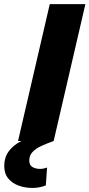

<svg xmlns="http://www.w3.org/2000/svg" viewBox="-73 -680 431 926"><path d="M83.6 226.4Q48 226.4 16.8 215.1Q-14.4 203.8 -33.5 180.4Q-52.6 157 -52.6 119.8Q-52.6 80 -31.1 50.1Q-9.6 20.2 30.4 0Q70.4 -20.2 126 -28.8L185.8 0Q152.4 12 125.6 24.4Q98.8 36.8 83.5 53.5Q68.2 70.2 68.2 94Q68.2 117.2 84 125.9Q99.8 134.6 120 134.6Q130.2 134.6 138.3 132.6Q146.4 130.6 154 128.2L148 214.2Q132.6 220.6 115.8 223.5Q99 226.4 83.6 226.4ZM338.8 -660 185.8 0H14L167 -660Z"/></svg>

Font: Work Sans
Style: Italic
Weight: 400
Italic angle: -13°
Designer: Wei Huang
Foundry: Wei Huang
Version: Version 2.012